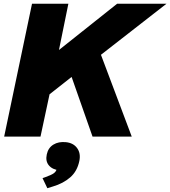

<svg xmlns="http://www.w3.org/2000/svg" viewBox="-20 -723 901 1016"><path d="M2 0 149.4 -703.1H341.8L292 -458.5L599.6 -703.1H860.8L514.2 -433.1L677.2 0H469.7L358.9 -315.9L242.2 -224.1L194.3 0ZM230.5 272.9 205.1 219.7 218.8 214.8Q252 203.1 264.9 193.6Q277.8 184.1 280.8 168.9L282.7 160.2L296.4 178.7Q257.8 174.8 238.8 152.3Q219.7 129.9 227.5 94.2Q234.9 59.1 262.5 42.2Q290 25.4 328.6 29.3Q368.2 33.2 388.2 60.8Q408.2 88.4 399.9 128.4Q388.7 183.1 351.8 215.3Q314.9 247.6 260.3 263.7Z"/></svg>

Font: Schibsted Grotesk Black
Style: Italic
Weight: 900
Italic angle: -12°
Designer: Bakken & Baeck AS, Henrik Kongsvoll
Foundry: Schibsted ASA
Version: Version 1.100;gftools[0.9.25]